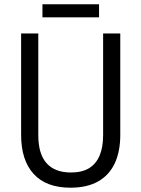

<svg xmlns="http://www.w3.org/2000/svg" viewBox="-20 -871 664 901"><path d="M544.4 -713.9V-237.8Q544.4 -159.2 518.1 -103.8Q491.7 -48.3 439.9 -19.3Q388.2 9.8 310.5 9.8Q197.3 9.8 138.2 -54.4Q79.1 -118.7 79.1 -238.3V-713.9H159.7V-236.8Q159.7 -148.4 198.7 -105Q237.8 -61.5 313 -61.5Q364.3 -61.5 397.5 -81.5Q430.7 -101.6 447.3 -140.6Q463.9 -179.7 463.9 -237.3V-713.9ZM444.8 -851.1V-789.6H179.2V-851.1Z"/></svg>

Font: Open Sans SemiCondensed
Style: Regular
Weight: 400
Width: 4
Designer: Monotype Design Team
Foundry: Monotype Imaging Inc.
Version: Version 3.000